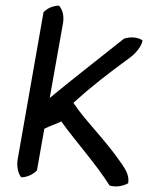

<svg xmlns="http://www.w3.org/2000/svg" viewBox="-20 -625 525 680"><path d="M43 -63C38 -36 44 -11 55 3C77 3 100 -9 111 -22L137 -169C156 -179 178 -185 197 -195C250 -121 319 -46 368 32C391 39 416 34 434 24C438 0 428 -20 413 -42C352 -132 279 -200 240 -261C303 -318 361 -363 439 -420C461 -436 481 -460 485 -482C468 -493 444 -496 419 -488C334 -420 242 -349 156 -278L203 -542C208 -568 201 -592 189 -605C167 -605 144 -594 134 -581Z"/></svg>

Font: Snowfall
Style: Obl
Weight: 400
Designer: Jasper
Foundry: Cannot Into Space Fonts
Version: Version 0.9